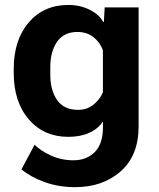

<svg xmlns="http://www.w3.org/2000/svg" viewBox="-20 -545 645 778"><path d="M66.9 141.4 120.1 41.5Q144 65.7 186.3 85.1Q228.5 104.5 277.1 104.5Q330.8 104.5 364 71.2Q397.2 37.8 397.2 -29.5V-53.2Q378.2 -23.4 342 -7Q305.9 9.5 256.8 9.5Q157.7 9.5 96.7 -61.4Q35.6 -132.3 35.6 -249.8V-265.4Q35.6 -383.1 96.4 -454Q157.2 -524.9 256.8 -524.9Q304.7 -524.9 343.4 -505.5Q382.1 -486.1 398.2 -456.1H400.9L404.1 -515.1H541.7V-33.4Q541.7 85.7 468.8 149.5Q395.8 213.4 284.9 213.4Q217.3 213.4 160.5 192.7Q103.8 172.1 66.9 141.4ZM183.8 -242.7Q183.8 -179 211.5 -139.4Q239.3 -99.9 296.1 -99.9Q333.3 -99.9 359.5 -121.6Q385.7 -143.3 397 -170.9V-341.3Q385 -374 358.4 -394.8Q331.8 -415.5 293.7 -415.5Q239 -415.5 211.4 -375.9Q183.8 -336.2 183.8 -272.5Z"/></svg>

Font: RobotoFlex
Style: Regular
Weight: 400
Designer: Berlow after Robertson
Foundry: Google
Version: Version 2.136